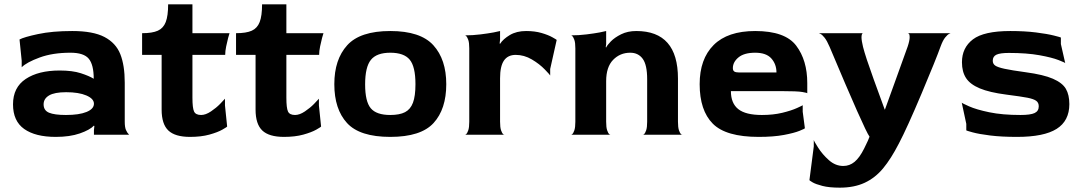

<svg xmlns="http://www.w3.org/2000/svg" viewBox="-20 -621 4989 885"><path d="M575 0H413V-21L415 -40L413 -42Q394 -22 348 -6Q302 10 237 10Q143 10 91.5 -26.5Q40 -63 40 -140Q40 -218 98.5 -257Q157 -296 255 -296Q314 -296 352.5 -283.5Q391 -271 412 -258Q412 -323 389 -350.5Q366 -378 305 -378Q223 -378 163 -356Q103 -334 80 -311V-341L70 -439Q90 -450 155.5 -464Q221 -478 313 -478Q409 -478 461.5 -450.5Q514 -423 534.5 -371.5Q555 -320 555 -240V-60Q555 -35 560.5 -22Q566 -9 575 0ZM413 -143Q413 -166 378 -181Q343 -196 285 -196Q231 -196 206 -181Q181 -166 181 -140Q181 -112 206 -101.5Q231 -91 284 -91Q345 -91 379 -105Q413 -119 413 -143Z M867 -368V-171Q867 -123 874.5 -107Q882 -91 907 -91Q928 -91 952.5 -107.5Q977 -124 994.5 -142Q1012 -160 1017 -166V-135L1027 -38Q1027 -36 1005 -23.5Q983 -11 945 -0.5Q907 10 856 10Q787 10 756 -19.5Q725 -49 725 -116V-368H635V-468Q682 -468 707.5 -479.5Q733 -491 744 -519.5Q755 -548 755 -601H867V-468H1038Q1036 -463 1031.5 -446Q1027 -429 1022.5 -407Q1018 -385 1018 -368Z M1300 -368V-171Q1300 -123 1307.5 -107Q1315 -91 1340 -91Q1361 -91 1385.5 -107.5Q1410 -124 1427.5 -142Q1445 -160 1450 -166V-135L1460 -38Q1460 -36 1438 -23.5Q1416 -11 1378 -0.5Q1340 10 1289 10Q1220 10 1189 -19.5Q1158 -49 1158 -116V-368H1068V-468Q1115 -468 1140.5 -479.5Q1166 -491 1177 -519.5Q1188 -548 1188 -601H1300V-468H1471Q1469 -463 1464.5 -446Q1460 -429 1455.5 -407Q1451 -385 1451 -368Z M2037 -233Q2037 -118 1978.5 -54Q1920 10 1779 10Q1638 10 1579.5 -54Q1521 -118 1521 -233Q1521 -347 1580.5 -412.5Q1640 -478 1779 -478Q1918 -478 1977.5 -412.5Q2037 -347 2037 -233ZM1895 -233Q1895 -314 1868.5 -346Q1842 -378 1779 -378Q1716 -378 1689.5 -345Q1663 -312 1663 -232Q1663 -153 1689 -122Q1715 -91 1779 -91Q1822 -91 1847 -104Q1872 -117 1883.5 -147.5Q1895 -178 1895 -233Z M2546 -437 2516 -303V-273Q2516 -275 2491.5 -300.5Q2467 -326 2431.5 -347Q2396 -368 2357 -368Q2321 -368 2303 -342Q2285 -316 2285 -260V-60Q2285 -34 2289.5 -20.5Q2294 -7 2299.5 -2.5Q2305 2 2305 0H2123Q2123 2 2128.5 -2.5Q2134 -7 2138.5 -20.5Q2143 -34 2143 -60V-398Q2143 -424 2138.5 -437Q2134 -450 2128.5 -455Q2123 -460 2123 -458Q2159 -458 2195 -462.5Q2231 -467 2255 -471.5Q2279 -476 2285 -478V-438L2283 -421L2285 -419Q2299 -441 2330 -459.5Q2361 -478 2405 -478Q2445 -478 2476 -469Q2507 -460 2526.5 -449Q2546 -438 2546 -437Z M2963 -60V-256Q2963 -322 2942.5 -350Q2922 -378 2885 -378Q2838 -378 2806 -345Q2774 -312 2774 -247V-60Q2774 -34 2778.5 -20.5Q2783 -7 2788.5 -2.5Q2794 2 2794 0H2612Q2612 2 2617.5 -2.5Q2623 -7 2627.5 -20.5Q2632 -34 2632 -60V-398Q2632 -424 2627.5 -437Q2623 -450 2617.5 -455Q2612 -460 2612 -458Q2648 -458 2684 -462.5Q2720 -467 2744 -471.5Q2768 -476 2774 -478V-417L2772 -404L2774 -402Q2778 -412 2795.5 -430Q2813 -448 2843 -463Q2873 -478 2913 -478Q3105 -478 3105 -259V-60Q3105 -34 3109.5 -20.5Q3114 -7 3119.5 -2.5Q3125 2 3125 0H2943Q2943 2 2948.5 -2.5Q2954 -7 2958.5 -20.5Q2963 -34 2963 -60Z M3701 -238V-191Q3701 -193 3678 -197Q3655 -201 3581 -201H3349Q3349 -145 3383 -118Q3417 -91 3492 -91Q3544 -91 3585.5 -101Q3627 -111 3653.5 -123Q3680 -135 3680 -136V-106L3690 -30Q3690 -28 3665.5 -18Q3641 -8 3593.5 1Q3546 10 3477 10Q3326 10 3265.5 -51Q3205 -112 3205 -233Q3205 -349 3269.5 -413.5Q3334 -478 3461 -478Q3599 -478 3650 -410.5Q3701 -343 3701 -238ZM3534 -287H3559Q3559 -325 3535.5 -351.5Q3512 -378 3461 -378Q3410 -378 3384 -356.5Q3358 -335 3358 -307Q3358 -296 3364.5 -291.5Q3371 -287 3386 -287Z M4173 -450Q4173 -461 4170 -464.5Q4167 -468 4164 -468H4363Q4363 -469 4355 -465Q4347 -461 4336.5 -448Q4326 -435 4316 -408Q4295 -349 4228 -190Q4161 -31 4123 41Q4087 111 4050.5 155Q4014 199 3965.5 221.5Q3917 244 3851 244Q3802 244 3771 236Q3740 228 3725.5 219.5Q3711 211 3711 209L3731 54V24Q3731 28 3751 59.5Q3771 91 3801 117.5Q3831 144 3867 144Q3896 144 3919 125Q3942 106 3963 64Q3974 42 3980.5 27.5Q3987 13 3988 9Q3965 -22 3804 -405Q3792 -433 3781 -447Q3770 -461 3761.5 -465Q3753 -469 3753 -468H3958Q3957 -468 3955.5 -467Q3954 -466 3952.5 -461.5Q3951 -457 3951 -449Q3951 -434 3958 -405Q3969 -361 4007 -256Q4045 -151 4058 -116H4059Q4072 -153 4105.5 -244.5Q4139 -336 4164 -407Q4173 -434 4173 -450Z M4708 -288Q4790 -277 4833.5 -258Q4877 -239 4893 -211.5Q4909 -184 4909 -141Q4909 -64 4850.5 -27Q4792 10 4668 10Q4596 10 4544 3.5Q4492 -3 4463 -11Q4434 -19 4434 -20V-50L4413 -148Q4413 -146 4446.5 -131Q4480 -116 4540 -103.5Q4600 -91 4684 -91Q4730 -91 4749 -100Q4768 -109 4768 -131Q4768 -148 4756 -156.5Q4744 -165 4716 -170.5Q4688 -176 4618 -185Q4541 -195 4496.5 -213.5Q4452 -232 4433 -261Q4414 -290 4414 -334Q4414 -401 4464.5 -439.5Q4515 -478 4637 -478Q4703 -478 4755 -471.5Q4807 -465 4838.5 -457Q4870 -449 4870 -448V-418L4890 -330Q4890 -332 4859.5 -344Q4829 -356 4771 -366.5Q4713 -377 4630 -377Q4590 -377 4573 -369Q4556 -361 4556 -341Q4556 -327 4567 -319Q4578 -311 4610 -304Q4642 -297 4708 -288Z"/></svg>

Font: Red Rose Bold
Style: Regular
Weight: 700
Designer: jaikishan Patel
Version: Version 1.000